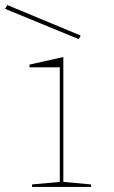

<svg xmlns="http://www.w3.org/2000/svg" viewBox="-37 -741 451 761"><path d="M90 0V-10L200 -20V-474H80V-485L214 -515V-20L324 -10V0ZM275 -586 -17 -706 -8 -721 283 -600Z"/></svg>

Font: Kalnia Expanded Thin
Style: Regular
Weight: 250
Width: 7
Designer: Frida Medrano
Foundry: Frida Medrano
Version: Version 1.105